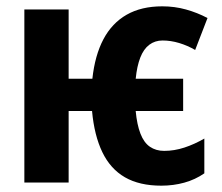

<svg xmlns="http://www.w3.org/2000/svg" viewBox="-20 -577 701 607"><path d="M490 10Q421 10 375 -16.5Q329 -43 303.5 -96Q278 -149 271 -226H197V0H57V-547H197V-328H272Q280 -402 307 -453Q334 -504 380.5 -530.5Q427 -557 493 -557Q532 -557 568 -547Q604 -537 636 -520L597 -419Q573 -433 546.5 -441Q520 -449 494 -449Q470 -449 452 -435.5Q434 -422 423.5 -395Q413 -368 409 -328H559V-226H409Q413 -183 424 -154.5Q435 -126 454 -113Q473 -100 499 -100Q531 -100 563 -110.5Q595 -121 626 -139V-29Q597 -9 562.5 0.5Q528 10 490 10Z"/></svg>

Font: Noto Sans Display Condensed
Style: Bold
Weight: 700
Width: 3
Designer: Monotype Design Team
Foundry: Monotype Imaging Inc.
Version: Version 2.003